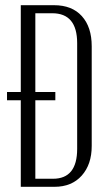

<svg xmlns="http://www.w3.org/2000/svg" viewBox="-20 -719 416 739"><path d="M60 -699H188Q257 -699 295 -657Q333 -615 333 -541V-157Q333 -86 294.5 -43Q256 0 190 0H60ZM116 -31H184Q277 -31 277 -146V-553Q277 -668 181 -668H116ZM7 -365H193V-333H7Z"/></svg>

Font: Moniqa Paragraph
Style: Regular
Weight: 400
Designer: Rajesh Rajput
Foundry: Rajesh Rajput
Version: Version 1.000